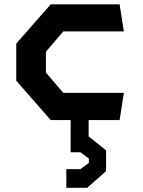

<svg xmlns="http://www.w3.org/2000/svg" viewBox="-20 -554 660 886"><path d="M214 0H306V148.5H351L390 177.5V198L351 226.5H286V312.5H382.5L469.5 235.5V140L389 75.5V0H532L551.5 -125.5H272L192 -219V-315.5L272 -409H551.5L532 -534H214L55 -353V-181.5Z"/></svg>

Font: Monaspace Krypton
Style: Bold
Weight: 700
Designer: Riley Cran & the Lettermatic Team
Foundry: Lettermatic
Version: Version 1.200 (Monaspace Krypton)